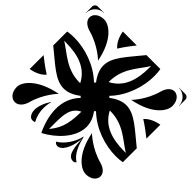

<svg xmlns="http://www.w3.org/2000/svg" viewBox="-228 -1238 1457 1457"><g transform="rotate(45 500.0 -510.0)"><path d="M0 -551.8C114.6 -459.8 194.4 -376.3 287 -376.3C326.9 -376.3 369.1 -391.7 417.5 -428.5L428.5 -417.5C373.9 -360.9 353.3 -293.2 353.3 -224.6C353.3 -153.6 375.4 -81.6 404.7 -20H409.2C506.6 -71.2 616.3 -176.7 616.3 -293.5C616.3 -334 603.1 -376 571.5 -417.5L582.5 -428.5C677.4 -337 814.1 -292.7 929.6 -292.7C954.2 -292.7 977.9 -294.7 1000 -298.7V-448.2C885.4 -540.2 805.6 -623.7 713 -623.7C673.1 -623.7 630.9 -608.3 582.5 -571.5L571.5 -582.5C663 -677.4 707.3 -814.1 707.3 -929.6C707.3 -954.2 705.3 -977.9 701.3 -1000H551.8C459.8 -885.4 376.3 -805.6 376.3 -713C376.3 -673.1 391.7 -630.9 428.5 -582.5L417.5 -571.5C322.6 -663 185.9 -707.3 70.4 -707.3C45.8 -707.3 22.1 -705.3 0 -701.3ZM531.4 -50.7C537.9 -39.4 550.1 -33.6 562.3 -33.6C565.7 -33.6 569.1 -34.1 572.4 -35C622.2 -48.3 652.5 -140.9 653.7 -207.6C660.9 -134.5 662.5 -51.5 713 -38C717.2 -36.8 721.5 -36.2 725.6 -36.2C736.3 -36.2 746 -40.4 752 -50.7C693.7 -84.3 669.2 -160.6 653.3 -225.4L651.8 -225.7C637.9 -159 589.6 -84.3 531.4 -50.7ZM27 -134C27 -74.9 61.4 -41.4 97.9 -41.4C134.7 -41.4 163.6 -74.7 175.5 -117.7C210.2 -243.4 289.5 -321.7 289.5 -321.7C99.5 -285.7 27 -189 27 -134ZM678.2 -289.5C714.2 -99.5 811.6 -35.1 866.2 -35.1C922.5 -35.1 956.4 -68.1 956.4 -103C956.4 -131.5 933.8 -161.3 882.2 -175.5C756.5 -210.2 678.2 -289.5 678.2 -289.5ZM0 -901.2H1.5C1.5 -954.9 45.1 -998.5 98.8 -998.5V-1000H30C13.4 -1000 0 -986.6 0 -970ZM43.6 -897C43.6 -862.6 76.2 -835.9 117.8 -824.5C243.4 -789.8 321.8 -710.5 321.8 -710.5C285.8 -900.5 188.4 -964.9 133.8 -964.9C77.5 -964.9 43.6 -931.9 43.6 -897ZM901.2 -998.5C954.9 -998.5 998.5 -954.9 998.5 -901.2H1000V-970C1000 -986.6 986.6 -1000 970 -1000H901.2ZM710.5 -678.2C900.5 -714.2 964.9 -811.6 964.9 -866.2C964.9 -922.5 931.9 -956.4 897 -956.4C862.6 -956.4 835.9 -923.8 824.5 -882.2C789.8 -756.5 710.5 -678.2 710.5 -678.2ZM33.9 -635.3 53 -635.4C181.8 -635 291 -602.8 347.2 -494.2L341.3 -493.7C196.7 -494 119.9 -583.1 33.9 -635.3ZM0 -298.7C52.2 -308.2 95.5 -328.7 122 -360C76.7 -388.6 36.6 -418.9 0 -448.2ZM652.8 -505.8 658.7 -506.3C803.3 -506 880.1 -416.9 966.1 -364.7L947 -364.6C818.2 -365 709 -397.2 652.8 -505.8ZM878 -640C923.3 -611.3 963.4 -581.1 1000 -551.8V-701.3C947.8 -691.8 904.5 -671.3 878 -640ZM493.7 -658.7C494 -803.3 583.1 -880.1 635.3 -966.1L635.4 -947C635 -818.2 602.8 -709 494.2 -652.8ZM298.7 -1000C308.2 -947.8 328.7 -904.5 360 -878C388.7 -923.3 418.9 -963.4 448.2 -1000ZM244.4 -106.1C244.4 -82.7 250.9 -62.3 265.5 -47.6C271.9 -41.3 282.1 -38.1 292.4 -38.1C300.2 -38.1 308 -39.9 314.2 -43.5C293.2 -79.8 283.5 -120.5 283.5 -162.1C283.5 -187.2 287 -212.7 293.7 -237.8L292.3 -238.2C263.4 -195.2 244.4 -146.3 244.4 -106.1ZM425.5 -133.1C425.5 -235.9 429.1 -309.2 505.8 -347.2L506.3 -341.3C506 -196.7 472.6 -139.2 425.7 -80.9C425.6 -87.3 425.6 -93.7 425.6 -100C425.6 -111.4 425.5 -122.4 425.5 -133.1Z"/></g></svg>

Font: GlukFrames07
Style: Medium
Weight: 500
Monospace: yes
Designer: gluk
Foundry: gluk
Version: Version 1.00